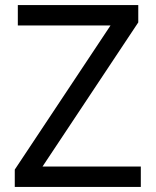

<svg xmlns="http://www.w3.org/2000/svg" viewBox="-20 -734 612 754"><path d="M533 0H38V-68L414 -634H50V-714H523V-646L147 -80H533Z"/></svg>

Font: Noto Sans NKo
Style: Regular
Weight: 400
Designer: Monotype Design Team
Foundry: Monotype Imaging Inc.
Version: Version 2.003; ttfautohint (v1.8.4.7-5d5b)